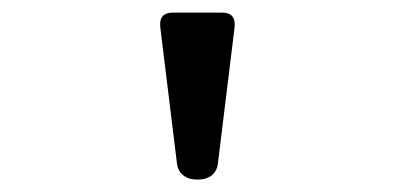

<svg xmlns="http://www.w3.org/2000/svg" viewBox="-20 -640 640 311"><path d="M359.9 -595.2 333 -375.5Q331.5 -362.8 323 -356Q314.5 -349.1 299.8 -349.1Q285.6 -349.1 276.9 -356Q268.1 -362.8 266.6 -375.5L239.7 -595.2Q236.8 -619.6 259.8 -619.6H339.8Q362.8 -619.6 359.9 -595.2Z"/></svg>

Font: Courier Prime
Style: Regular
Weight: 400
Designer: Alan Dague-Greene, Quote-Unquote Apps
Foundry: Quote-Unquote Apps
Version: Version 3.018